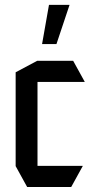

<svg xmlns="http://www.w3.org/2000/svg" viewBox="-20 -753 378 773"><path d="M89.4 0 43 -84.2V-85.2H313V-84.2L266.6 0ZM43 -85.2V-462L130 -508.3H131V-85.2ZM131 -423.1V-508.3H274.5L320.9 -424.1V-423.1ZM149.4 -575.6 177.2 -733.4H259.7V-732.4L207.3 -575.6Z"/></svg>

Font: Foldit Thin
Style: Regular
Weight: 100
Designer: Sophia Tai
Foundry: Sophia Tai
Version: Version 1.003